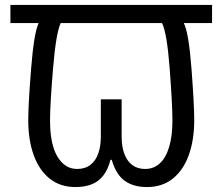

<svg xmlns="http://www.w3.org/2000/svg" viewBox="-20 -734 898 775"><path d="M285 21Q223 21 180.5 -13Q138 -47 116 -108Q94 -169 94 -249Q94 -311 105.5 -456Q117 -601 136 -641H22V-714H836V-641H722Q742 -601 753 -456Q764 -311 764 -249Q764 -169 742 -108Q720 -47 677.5 -13Q635 21 573 21Q518 21 483 -4.5Q448 -30 431 -89H426Q416 -50 397 -25.5Q378 -1 350 10Q322 21 285 21ZM291 -52Q324 -52 345.5 -69Q367 -86 377 -115.5Q387 -145 387 -182V-333H471V-182Q471 -141 482.5 -111.5Q494 -82 515 -67Q536 -52 566 -52Q600 -52 624.5 -74Q649 -96 662.5 -140Q676 -184 676 -248Q676 -311 665 -456Q654 -601 634 -641H225Q206 -601 194 -456Q182 -311 182 -248Q182 -151 212 -101.5Q242 -52 291 -52Z"/></svg>

Font: ltamil85
Style: Book
Weight: 400
Designer: Jelle Bosma - Monotype Design Team
Foundry: Monotype Imaging Inc.
Version: Version 2.003